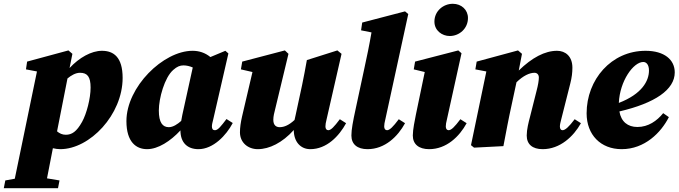

<svg xmlns="http://www.w3.org/2000/svg" viewBox="-72 -771 3580 1013"><path d="M-52 222H234L242 181L176 170C186 120 196 69 207 11C220 14 233 16 246 16C402 16 575 -166 575 -360C575 -470 527 -503 466 -503C410 -503 346 -467 295 -412L310 -487L289 -505L71 -446L65 -405L123 -394L6 172L-44 181ZM350 -387C389 -387 406 -366 406 -309C406 -252 385 -171 361 -128C332 -76 307 -60 275 -60C257 -60 242 -67 229 -78L284 -357C303 -373 327 -387 350 -387Z M766 -188C766 -252 796 -362 842 -402C862 -420 878 -426 896 -426C912 -426 929 -422 945 -415L890 -165C888 -154 886 -143 884 -133C865 -116 841 -100 819 -100C786 -100 766 -124 766 -188ZM975 16C1053 16 1122 -57 1156 -122L1123 -143C1094 -105 1078 -84 1062 -84C1051 -84 1046 -91 1046 -104C1046 -114 1049 -125 1053 -141L1133 -489L1117 -503L1038 -470C1010 -493 978 -503 944 -503C789 -503 595 -312 595 -132C595 -21 647 16 704 16C762 16 827 -26 880 -83C880 -18 917 16 975 16Z M1565 16C1652 16 1717 -53 1754 -121L1721 -142C1691 -102 1674 -84 1660 -84C1651 -84 1645 -91 1645 -104C1645 -114 1647 -125 1651 -141L1730 -487L1708 -505L1547 -454C1539 -409 1531 -366 1522 -323L1488 -165C1486 -156 1484 -147 1482 -138C1453 -111 1427 -100 1404 -100C1386 -100 1370 -109 1370 -139C1370 -158 1375 -176 1380 -196L1450 -487L1431 -505L1206 -446L1199 -405L1260 -391L1205 -156C1198 -125 1194 -98 1194 -73C1194 -18 1237 16 1288 16C1349 16 1418 -18 1478 -85C1478 -23 1514 16 1565 16Z M1867 16C1959 16 2027 -51 2065 -121L2032 -142C2002 -102 1984 -84 1970 -84C1961 -84 1955 -91 1955 -104C1955 -114 1957 -125 1961 -141L2082 -697L2065 -711L1839 -652L1833 -611L1888 -600C1877 -535 1863 -468 1849 -404L1805 -199C1790 -130 1782 -88 1782 -56C1782 -10 1813 16 1867 16Z M2106 -56C2106 -10 2138 16 2192 16C2284 16 2352 -51 2390 -121L2357 -142C2327 -102 2309 -84 2295 -84C2286 -84 2280 -91 2280 -104C2280 -114 2282 -125 2286 -141L2363 -490L2346 -505L2118 -446L2111 -405L2169 -391L2122 -165C2117 -139 2106 -88 2106 -56ZM2301 -581C2351 -581 2397 -620 2397 -676C2397 -719 2363 -751 2317 -751C2267 -751 2220 -713 2220 -657C2220 -610 2260 -581 2301 -581Z M2584 0C2598 -73 2611 -144 2627 -216L2653 -337C2689 -372 2722 -387 2748 -387C2761 -387 2771 -378 2771 -362C2771 -347 2767 -322 2759 -292L2724 -153C2717 -127 2707 -88 2707 -56C2707 -10 2737 16 2791 16C2883 16 2954 -51 2993 -121L2960 -142C2930 -102 2910 -84 2896 -84C2887 -84 2882 -91 2882 -104C2882 -114 2885 -125 2889 -141L2937 -331C2945 -362 2948 -389 2948 -414C2948 -474 2911 -503 2867 -503C2803 -503 2735 -467 2665 -399L2682 -487L2661 -505L2443 -446L2436 -405L2494 -394L2413 -5L2429 8Z M3322 -444C3338 -444 3352 -430 3352 -399C3352 -344 3315 -275 3193 -228C3198 -344 3270 -444 3322 -444ZM3208 16C3330 16 3416 -72 3457 -153L3427 -174C3394 -133 3348 -101 3291 -101C3240 -101 3205 -129 3196 -183C3384 -227 3488 -298 3488 -389C3488 -456 3433 -503 3334 -503C3153 -503 3023 -351 3023 -173C3023 -60 3097 16 3208 16Z"/></svg>

Font: Source Serif Pro Black
Style: Italic
Weight: 900
Italic angle: -12°
Designer: Frank Grießhammer
Foundry: Adobe Systems Incorporated
Version: Version 3.001;hotconv 1.0.111;makeotfexe 2.5.65597